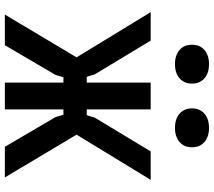

<svg xmlns="http://www.w3.org/2000/svg" viewBox="-65 -815 880 790"><g transform="rotate(90 375.0 -420.0)"><path d="M462 -208 452 -241H420V-337H454L464 -370L603 -600H720L534 -295L710 0H584ZM216 -295 30 -600H147L286 -370L296 -337H330V-241H298L288 -208L166 0H40ZM320 -600H430V0H320ZM164 -770Q164 -802 185.5 -821Q207 -840 244 -840Q281 -840 302.5 -821Q324 -802 324 -770Q324 -738 302.5 -719Q281 -700 244 -700Q207 -700 185.5 -719Q164 -738 164 -770ZM426 -770Q426 -802 447.5 -821Q469 -840 506 -840Q543 -840 564.5 -821Q586 -802 586 -770Q586 -738 564.5 -719Q543 -700 506 -700Q469 -700 447.5 -719Q426 -738 426 -770Z"/></g></svg>

Font: Martian Mono VF sWd Rg
Style: Regular
Weight: 400
Width: 6
Monospace: yes
Designer: Roman Shamin
Foundry: Evil Martians
Version: Version 1.100